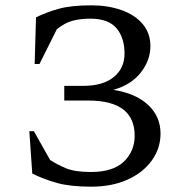

<svg xmlns="http://www.w3.org/2000/svg" viewBox="-20 -690 689 720"><path d="M323 -670Q384 -670 434.5 -652.5Q485 -635 514.5 -600.5Q544 -566 544 -517Q544 -464 508 -418Q472 -372 405 -353Q489 -340 535.5 -296.5Q582 -253 582 -189Q582 -134 549.5 -88.5Q517 -43 458.5 -16.5Q400 10 322 10Q243 10 193.5 -4Q144 -18 101 -39L90 -198H107L168 -90Q194 -73 227.5 -59Q261 -45 321 -45Q404 -45 444.5 -84Q485 -123 485 -181Q485 -313 311 -313H221V-368H292Q366 -368 406.5 -401Q447 -434 447 -489Q447 -549 416.5 -584.5Q386 -620 319 -620Q281 -620 251.5 -612Q222 -604 193 -580L128 -450H110L115 -625Q156 -645 202 -657.5Q248 -670 323 -670Z"/></svg>

Font: Spectral
Style: Regular
Weight: 400
Designer: Jean-Baptiste Levee
Foundry: Production Type
Version: Version 2.001